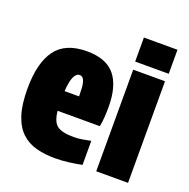

<svg xmlns="http://www.w3.org/2000/svg" viewBox="-134 -883 1003 1021"><g transform="rotate(20 367.0 -372.5)"><path d="M284 10Q225 10 176.5 -3Q128 -16 93 -49Q58 -82 39 -140Q20 -198 20 -288Q20 -434 74.5 -508.5Q129 -583 250 -583Q360 -583 409.5 -522.5Q459 -462 459 -343Q459 -315 457 -285.5Q455 -256 450 -232H211Q217 -171 245 -150.5Q273 -130 339 -130Q362 -130 386.5 -134Q411 -138 434 -143V-7Q399 0 360.5 5Q322 10 284 10ZM257 -451Q217 -451 210 -343H292Q292 -365 290.5 -390Q289 -415 281.5 -433Q274 -451 257 -451Z M514 -575H694V0H514ZM509 -755H699V-619H509Z"/></g></svg>

Font: Protest Strike
Style: Regular
Weight: 400
Designer: Octavio Pardo
Foundry: Ashler Design
Version: Version 2.005; ttfautohint (v1.8.4.7-5d5b)